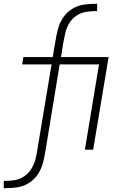

<svg xmlns="http://www.w3.org/2000/svg" viewBox="-66 -795 662 1020"><path d="M-46 205H-41Q-9 205 24 200.5Q57 196 87 177.5Q117 159 136 129.5Q155 100 163 67.5Q171 35 176 3L251 -453H460L385 0H429L511 -492H258L270 -567Q275 -594 281 -620Q287 -646 301.5 -671Q316 -696 340.5 -712Q365 -728 391.5 -732Q418 -736 445 -736H450V-775H445Q413 -775 380 -770.5Q347 -766 317 -747.5Q287 -729 268 -699.5Q249 -670 241 -638Q233 -606 228 -573L214 -492H58L52 -453H208L133 -3Q129 24 122.5 50Q116 76 101.5 100.5Q87 125 63 141.5Q39 158 12.5 162Q-14 166 -41 166H-46Z"/></svg>

Font: Iosevka Sparkle Extralight
Style: Italic
Weight: 200
Italic angle: -9°
Designer: Belleve Invis
Foundry: Belleve Invis
Version: Version 4.5.0; ttfautohint (v1.8.3)